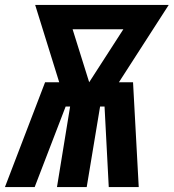

<svg xmlns="http://www.w3.org/2000/svg" viewBox="-46 -755 701 775"><path d="M-26 0 136 -423H193L96 -735H635L434 -423H491L514 0H393L376 -325H358L304 0H184L237 -325H219L94 0ZM314 -423 452 -637H247Z"/></svg>

Font: Iosevka Curly Heavy Extended
Style: Italic
Weight: 900
Width: 7
Italic angle: -9°
Monospace: yes
Designer: Belleve Invis
Foundry: Belleve Invis
Version: Version 11.1.0; ttfautohint (v1.8.3)